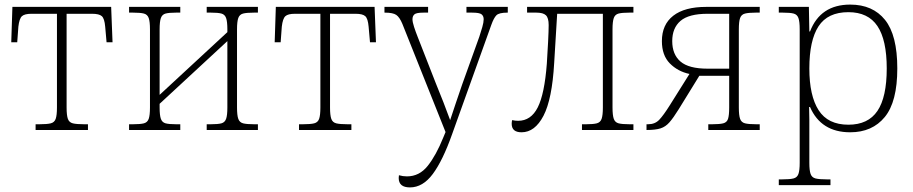

<svg xmlns="http://www.w3.org/2000/svg" viewBox="-20 -566 3976 836"><path d="M135 0V-25H153Q185 -25 201 -29Q217 -33 222.5 -48.5Q228 -64 228 -98V-506H117Q87 -506 75.5 -495.5Q64 -485 60 -450L55 -382H29L34 -536H464L470 -382H444L438 -450Q435 -485 423.5 -495.5Q412 -506 381 -506H270V-98Q270 -64 275.5 -48.5Q281 -33 297 -29Q313 -25 345 -25H363V0Z M542 0V-25H560Q591 -25 606.5 -29Q622 -33 627.5 -48.5Q633 -64 633 -98V-438Q633 -472 627.5 -487.5Q622 -503 606.5 -507Q591 -511 560 -511H542V-536H765V-511H746Q716 -511 701 -507Q686 -503 680.5 -487.5Q675 -472 675 -438V-153L970 -426V-438Q970 -472 964.5 -487.5Q959 -503 944 -507Q929 -511 899 -511H880V-536H1103V-511H1085Q1054 -511 1038.5 -507Q1023 -503 1017.5 -487.5Q1012 -472 1012 -438V-98Q1012 -64 1017.5 -48.5Q1023 -33 1038.5 -29Q1054 -25 1085 -25H1103V0H880V-25H899Q929 -25 944 -29Q959 -33 964.5 -48.5Q970 -64 970 -98V-387L675 -114V-98Q675 -64 680.5 -48.5Q686 -33 701 -29Q716 -25 746 -25H765V0Z M1282 0V-25H1300Q1332 -25 1348 -29Q1364 -33 1369.5 -48.5Q1375 -64 1375 -98V-506H1264Q1234 -506 1222.5 -495.5Q1211 -485 1207 -450L1202 -382H1176L1181 -536H1611L1617 -382H1591L1585 -450Q1582 -485 1570.5 -495.5Q1559 -506 1528 -506H1417V-98Q1417 -64 1422.5 -48.5Q1428 -33 1444 -29Q1460 -25 1492 -25H1510V0Z M1765 250Q1716 250 1716 209Q1716 203 1717 197Q1734 202 1752 202Q1806 202 1842.5 156Q1879 110 1910 33L1920 9L1732 -462Q1720 -491 1705.5 -501Q1691 -511 1656 -511H1654V-536H1844V-511H1824Q1793 -511 1784.5 -503.5Q1776 -496 1776 -482Q1776 -470 1783 -448.5Q1790 -427 1798 -407L1877 -205Q1895 -161 1911 -120Q1927 -79 1940 -43Q1952 -79 1965 -118Q1978 -157 1993 -200L2067 -406Q2074 -427 2080 -448Q2086 -469 2086 -482Q2086 -496 2077 -503.5Q2068 -511 2036 -511H2011V-536H2191V-511H2189Q2153 -511 2141.5 -499.5Q2130 -488 2119 -457L1949 17Q1908 133 1864.5 191.5Q1821 250 1765 250Z M2251 10Q2208 10 2208 -27Q2208 -32 2208.5 -35.5Q2209 -39 2210 -43Q2223 -40 2236 -40Q2292 -40 2321.5 -98.5Q2351 -157 2361 -289Q2364 -335 2366.5 -383.5Q2369 -432 2369 -457Q2369 -488 2357 -499.5Q2345 -511 2316 -511H2275V-536H2738V-511H2720Q2689 -511 2673.5 -507Q2658 -503 2652.5 -487.5Q2647 -472 2647 -438V-98Q2647 -64 2652.5 -48.5Q2658 -33 2673.5 -29Q2689 -25 2720 -25H2738V0H2514V-25H2533Q2563 -25 2578.5 -29Q2594 -33 2599.5 -48.5Q2605 -64 2605 -98V-506H2406L2393 -292Q2384 -134 2346.5 -62Q2309 10 2251 10Z M2795 0V-25H2802Q2832 -25 2850.5 -44.5Q2869 -64 2896 -107L2982 -244Q2931 -255 2896.5 -290Q2862 -325 2862 -387Q2862 -459 2911.5 -497.5Q2961 -536 3055 -536H3288V-511H3270Q3240 -511 3224 -507Q3208 -503 3202.5 -487.5Q3197 -472 3197 -438V-98Q3197 -64 3202.5 -48.5Q3208 -33 3224 -29Q3240 -25 3272 -25H3288V0H3064V-25H3082Q3113 -25 3129 -29Q3145 -33 3150 -48.5Q3155 -64 3155 -98V-236H3025L2935 -90Q2912 -53 2895 -33.5Q2878 -14 2856 -7Q2834 0 2795 0ZM3061 -267H3155V-506H3061Q2979 -506 2943 -475Q2907 -444 2907 -387Q2907 -329 2943 -298Q2979 -267 3061 -267Z M3371 240V215H3387Q3419 215 3435 211Q3451 207 3456.5 191.5Q3462 176 3462 143V-439Q3462 -472 3456.5 -487.5Q3451 -503 3435.5 -507Q3420 -511 3389 -511H3371V-536H3502L3504 -429H3507Q3552 -546 3682 -546Q3780 -546 3833.5 -479.5Q3887 -413 3887 -268Q3887 -123 3832.5 -56.5Q3778 10 3682 10Q3555 10 3507 -100H3503Q3504 -73 3504 -45Q3504 -17 3504 7V143Q3504 176 3509.5 191.5Q3515 207 3531 211Q3547 215 3579 215H3596V240ZM3674 -23Q3760 -23 3800.5 -83Q3841 -143 3841 -268Q3841 -392 3800.5 -452.5Q3760 -513 3674 -513Q3584 -513 3544 -451.5Q3504 -390 3504 -268Q3504 -149 3544.5 -86Q3585 -23 3674 -23Z"/></svg>

Font: Noto Serif ExtraLight
Style: Regular
Weight: 200
Designer: Monotype Design Team
Foundry: Monotype Imaging Inc.
Version: Version 2.015; ttfautohint (v1.8.4.7-5d5b)